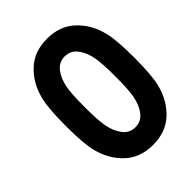

<svg xmlns="http://www.w3.org/2000/svg" viewBox="-260 -1057 1198 1198"><g transform="rotate(-45 338.5 -458.5)"><path d="M249.3 -290.4Q261.1 -227.2 292.6 -186.5Q324.2 -145.8 375 -145.8Q425.8 -145.8 457.4 -186.5Q488.9 -227.2 500.7 -290.4Q510.4 -344.4 510.4 -458.3Q510.4 -572.9 500.7 -626.3Q488.9 -689.5 457.4 -730.1Q425.8 -770.8 375 -770.8Q324.2 -770.8 292.6 -730.1Q261.1 -689.5 249.3 -626.3Q239.6 -572.9 239.6 -458.3Q239.6 -343.8 249.3 -290.4ZM91.1 -685.5Q117.2 -791 189.5 -859Q261.7 -927.1 375 -927.1Q488.3 -927.1 560.5 -859Q632.8 -791 658.9 -685.5Q677.1 -613.3 677.1 -458.3Q677.1 -303.4 658.9 -231.1Q632.8 -125.7 560.5 -57.6Q488.3 10.4 375 10.4Q261.7 10.4 189.5 -57.6Q117.2 -125.7 91.1 -231.1Q72.9 -303.4 72.9 -458.3Q72.9 -613.3 91.1 -685.5Z"/></g></svg>

Font: TypoPRO Monoid
Style: Bold
Weight: 700
Width: 4
Monospace: yes
Designer: Andreas Larsen (@larsenwork)
Version: Version 0.61